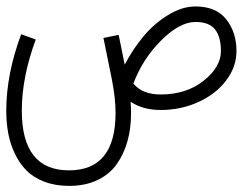

<svg xmlns="http://www.w3.org/2000/svg" viewBox="-238 -346 789 604"><path d="M181.6 -83Q210 -48.8 267.6 -48.8Q348.1 -48.8 402.6 -92Q457 -135.3 457 -185.5Q457 -230 438.5 -253.4Q419.9 -276.9 377 -276.9Q327.1 -276.9 268.8 -218.5Q210.4 -160.2 181.6 -83ZM87.4 -226.6 135.3 -236.3 154.3 -142.6Q179.7 -191.4 213.4 -231.7Q247.1 -272 290.8 -298.8Q334.5 -325.7 377 -325.7Q441.9 -325.7 473.9 -284.9Q505.9 -244.1 505.9 -185.5Q505.9 -135.7 473.6 -93Q441.4 -50.3 386.2 -25.1Q331.1 0 267.6 0Q211.4 0 172.9 -25.9Q174.3 -8.3 174.3 9.3Q174.3 57.6 163.1 97.9Q151.9 138.2 129.2 170.4Q106.4 202.6 68.1 220.7Q29.8 238.8 -21 238.8Q-64 238.8 -98.4 225.6Q-132.8 212.4 -154.8 190.2Q-176.8 168 -191.4 137Q-206.1 106 -212.2 72.8Q-218.3 39.6 -218.3 2Q-218.3 -112.3 -171.4 -238.3L-125.5 -221.7Q-169.4 -103 -169.4 2Q-169.4 189.9 -21 189.9Q125.5 189.9 125.5 9.3Q125.5 -37.1 113.8 -96.7Z"/></svg>

Font: AzarMehrMonospaced
Style: SerifRegular
Weight: 1
Designer: Amin Abedi
Version: Version 1.00